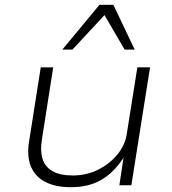

<svg xmlns="http://www.w3.org/2000/svg" viewBox="-20 -773 719 801"><path d="M276 8Q211 8 168 -14.5Q125 -37 108 -81Q91 -125 102 -187L150 -492H202L155 -192Q147 -146 157 -112Q167 -78 198 -59.5Q229 -41 284 -41Q341 -41 390 -65.5Q439 -90 471 -130Q503 -170 509 -215L553 -492H606L528 0H478L495 -113H494Q454 -52 401.5 -22Q349 8 276 8ZM240 -566 395 -753H453L542 -566H500L416 -710L282 -566Z"/></svg>

Font: Nunito Sans 7pt SemiExpanded ExtraLight
Style: Italic
Weight: 250
Width: 6
Italic angle: -9°
Designer: Vernon Adams
Foundry: Vernon Adams
Version: Version 3.101;gftools[0.9.27]